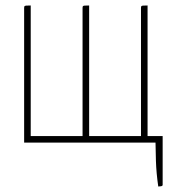

<svg xmlns="http://www.w3.org/2000/svg" viewBox="-20 -520 638 700"><path d="M557 160Q550 112 548.5 67Q547 22 547 0H68V-490Q68 -495 69 -497Q70 -499 75.5 -499.5Q81 -500 92 -500V-24H281V-490Q281 -495 282 -497Q283 -499 288 -499.5Q293 -500 305 -500V-24H494V-490Q494 -495 495 -497Q496 -499 501 -499.5Q506 -500 518 -500V-24H573V154Q573 158 567 159Q561 160 557 160Z"/></svg>

Font: Yanone Kaffeesatz ExtraLight
Style: Regular
Weight: 200
Designer: Yanone (Cyrillic: Daniel Pouzeot, Huerta Tipografica, and Cyreal)
Foundry: Yanone
Version: Version 2.003